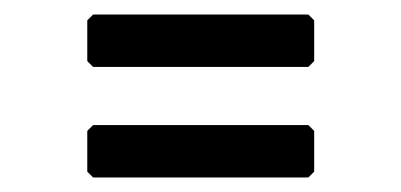

<svg xmlns="http://www.w3.org/2000/svg" viewBox="-20 -484 552 264"><path d="M108 -392 100 -400V-456L108 -464H404L412 -456V-400L404 -392ZM108 -240 100 -248V-304L108 -312H404L412 -304V-248L404 -240Z"/></svg>

Font: Hasubi Mono
Style: Regular
Weight: 400
Designer: Eli Heuer
Foundry: Eli Heuer
Version: Version 1.000